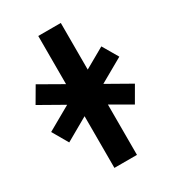

<svg xmlns="http://www.w3.org/2000/svg" viewBox="-204 -972 978 1084"><g transform="rotate(-30 285.0 -430.0)"><path d="M401 -442 556 -530 497 -631 365 -556V-860H218V-546L69 -631L10 -530L165 -442L10 -354L69 -252L218 -337V0H365V-328L497 -252L556 -354Z"/></g></svg>

Font: Ny Stormning
Style: Hf
Weight: 700
Designer: Robert Jablonski, Mew Too
Foundry: Cannot Into Space Fonts
Version: Version 0.90